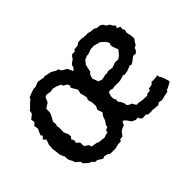

<svg xmlns="http://www.w3.org/2000/svg" viewBox="-98 -743 990 990"><g transform="rotate(-45 396.5 -248.5)"><path d="M238 15 227 7 207 2 193 7 181 -1 169 -9 151 -11 144 -21 125 -31 120 -35 102 -52V-62L92 -72L80 -81L74 -98L69 -106L63 -120L62 -141L57 -151L51 -166L49 -182L48 -193L45 -214L47 -241L57 -269L44 -283L58 -298L51 -306L57 -322L66 -340L65 -349L62 -363L77 -377L74 -398L92 -412L98 -417L102 -436L113 -445L125 -457L137 -469L145 -474L150 -485L160 -489L181 -497L194 -501L214 -502L217 -505L236 -512L275 -505L280 -508L295 -504L318 -500L325 -496L347 -484H355L364 -467L372 -462L390 -452L396 -441L403 -425L414 -416L423 -402L422 -387V-370L428 -357L430 -335L429 -320L437 -309L438 -293L440 -279L436 -260L434 -233L445 -206L439 -199L433 -178L435 -167L427 -148L433 -140L434 -121L423 -105L424 -95L418 -84L411 -70L396 -51L392 -40L376 -34L362 -26L352 -12L345 -4L326 -1L322 8L300 9L289 12L276 15ZM277 -65 289 -70 306 -73 307 -85 327 -96 325 -103 340 -125 349 -149 361 -165 356 -178 351 -192 360 -211 359 -239 352 -262 358 -276 354 -296 349 -311 354 -336 345 -352 334 -370 340 -381 334 -394 314 -406 311 -416 287 -427 266 -432 247 -429 218 -433 209 -428 196 -400 186 -394 169 -383 168 -354 159 -334 146 -310 148 -289 144 -283 147 -265 146 -233 157 -208 158 -191 148 -181 156 -166 153 -150 169 -136 170 -109 192 -94 196 -80 229 -74 239 -69ZM516 9 514 2 485 3 474 -6 472 -16H454L434 -25L423 -41L417 -50L404 -60L407 -75L399 -86L391 -93L380 -109L382 -125L376 -134L365 -147V-164L356 -177L367 -205L365 -234L354 -263L363 -282L359 -298L372 -309L367 -328L369 -337L382 -355L375 -364L382 -383L384 -396L395 -406L408 -422L419 -436L421 -446L428 -455L447 -468L451 -476L461 -487H480L489 -497L509 -498L517 -501L528 -509L547 -510L579 -506L595 -507L614 -502L632 -501L637 -499L647 -493L671 -490L682 -482L691 -467L707 -458L714 -444L726 -432L720 -419L738 -411L737 -394L743 -384L739 -367L745 -338L746 -318L735 -303L727 -289L713 -282L707 -267L696 -257L679 -259L665 -249L651 -238L638 -232L632 -237L608 -227L599 -224L577 -221L572 -225L556 -220L539 -216L526 -215L503 -216L484 -213L470 -218L457 -214L450 -193V-175L457 -162L455 -149L467 -132L474 -116L475 -103L487 -94L500 -89L509 -72L514 -67L528 -68L547 -64L585 -62L589 -68L614 -72L616 -82L641 -86L649 -96L674 -97L697 -99L696 -89L704 -78L717 -42V-31L689 -16L676 -11L673 -3L645 2L624 8L602 4L590 13L583 12L545 9L542 11ZM476 -286H485L509 -292L517 -290L532 -295L559 -291L574 -296L589 -301L611 -300L626 -310L634 -319L648 -336L636 -369L635 -381L640 -390L631 -408L616 -422L604 -431L593 -433L573 -439L548 -438L521 -428H512L489 -419L481 -408L473 -398L469 -380L464 -357L453 -347L446 -323L451 -314L458 -293Z"/></g></svg>

Font: Winky Rough
Style: Regular
Weight: 400
Designer: Simon Atzbach
Foundry: typofactur
Version: Version 1.206